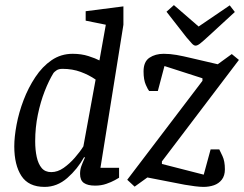

<svg xmlns="http://www.w3.org/2000/svg" viewBox="-20 -724 957 753"><path d="M155 9Q92 9 64 -34Q36 -77 36 -150Q36 -187 45 -235Q54 -283 72.5 -331.5Q91 -380 118.5 -421.5Q146 -463 182.5 -488Q219 -513 265 -513Q299 -513 327 -504Q355 -495 370 -487L395 -627L316 -643V-680L464 -699V-627L374 -66H447V-27Q444 -25 430.5 -17.5Q417 -10 397 -3Q377 4 353 4Q324 4 309 -6.5Q294 -17 294 -42Q294 -58 298.5 -71Q303 -84 313 -106L310 -108Q284 -61 244 -26Q204 9 155 9ZM181 -49Q206 -49 229.5 -65.5Q253 -82 273.5 -105.5Q294 -129 307 -150L355 -412Q329 -430 296.5 -442Q264 -454 225 -454Q210 -454 201.5 -448Q193 -442 190 -438Q172 -409 155.5 -367Q139 -325 128.5 -274.5Q118 -224 118 -170Q118 -136 124 -108.5Q130 -81 143.5 -65Q157 -49 181 -49ZM778 9Q765 9 744.5 6.5Q724 4 704.5 0.5Q685 -3 671 -6L558 -28L508 8L479 -19L774 -407V-417L625 -465L599 -367H565Q561 -371 552 -391Q543 -411 543 -444Q543 -482 566 -497.5Q589 -513 622 -513Q647 -513 672.5 -508.5Q698 -504 731 -496L834 -472L889 -512L917 -489L615 -91V-81L779 -39L806 -138H840Q843 -132 852.5 -112Q862 -92 862 -60Q862 -35 850 -19.5Q838 -4 819 2.5Q800 9 778 9ZM747 -545Q740 -545 732 -554Q724 -563 711 -578L633 -678L662 -704L759 -620L881 -703L901 -677L802 -586Q775 -561 764.5 -553Q754 -545 747 -545Z"/></svg>

Font: Faustina
Style: Italic
Weight: 400
Italic angle: -8°
Designer: Alfonso Garcia
Foundry: http://www.omnibus-type.com
Version: Version 1.200